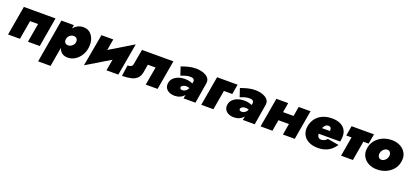

<svg xmlns="http://www.w3.org/2000/svg" viewBox="34 -1553 6036 2821"><g transform="rotate(20 3052.5 -142.5)"><path d="M593 -460H98L18 0H204L255 -295H380L329 0H514Z M763 220 880 -460H685L568 220ZM1199 -230Q1207 -300 1187.5 -356.5Q1168 -413 1126 -447Q1084 -481 1023 -480Q975 -480 936.5 -459.5Q898 -439 870 -404.5Q842 -370 825 -325.5Q808 -281 802 -231Q796 -183 801 -138.5Q806 -94 823.5 -58Q841 -22 873.5 -1Q906 20 956 20Q1016 20 1068 -12.5Q1120 -45 1155.5 -101.5Q1191 -158 1199 -230ZM996 -232Q992 -209 977 -190.5Q962 -172 941 -161Q920 -150 897 -151Q882 -152 870 -157.5Q858 -163 850.5 -173.5Q843 -184 840 -198Q837 -212 840 -229Q843 -247 852 -262Q861 -277 875 -288Q889 -299 904.5 -305Q920 -311 936 -310Q958 -309 972.5 -298.5Q987 -288 993 -271Q999 -254 996 -232Z M1787 -296 1831 -505 1266 -164 1221 44ZM1496 -460H1311L1221 44L1437 -120ZM1831 -505 1616 -340 1557 0H1742Z M2436 -460H1945L1902 -221Q1895 -190 1873.5 -182Q1852 -174 1823 -172L1799 -1Q1883 -2 1941 -16Q1999 -30 2033 -64.5Q2067 -99 2079 -160L2100 -285H2221L2171 0H2356Z M2664 -138Q2666 -151 2677.5 -160.5Q2689 -170 2704.5 -175.5Q2720 -181 2735 -181Q2766 -182 2787 -173Q2808 -164 2827 -147L2838 -232Q2812 -253 2769.5 -264.5Q2727 -276 2684 -275Q2631 -275 2584.5 -258Q2538 -241 2507.5 -209.5Q2477 -178 2471 -131Q2465 -86 2484.5 -54.5Q2504 -23 2541 -6.5Q2578 10 2625 10Q2672 9 2709 -8Q2746 -25 2771 -56Q2796 -87 2805 -129L2797 -190Q2791 -164 2776.5 -145Q2762 -126 2742 -116Q2722 -106 2699 -107Q2685 -107 2674 -115Q2663 -123 2664 -138ZM2604 -297Q2630 -308 2672.5 -321.5Q2715 -335 2760 -332Q2781 -331 2794 -323Q2807 -315 2811.5 -302.5Q2816 -290 2813 -273L2762 0H2948L3001 -320Q3008 -360 2992 -389Q2976 -418 2944 -437Q2912 -456 2871.5 -465.5Q2831 -475 2788 -475Q2728 -475 2669.5 -460Q2611 -445 2561 -426Z M3119 -460 3039 0H3229L3282 -305H3413L3440 -460Z M3591 -138Q3593 -151 3604.5 -160.5Q3616 -170 3631.5 -175.5Q3647 -181 3662 -181Q3693 -182 3714 -173Q3735 -164 3754 -147L3765 -232Q3739 -253 3696.5 -264.5Q3654 -276 3611 -275Q3558 -275 3511.5 -258Q3465 -241 3434.5 -209.5Q3404 -178 3398 -131Q3392 -86 3411.5 -54.5Q3431 -23 3468 -6.5Q3505 10 3552 10Q3599 9 3636 -8Q3673 -25 3698 -56Q3723 -87 3732 -129L3724 -190Q3718 -164 3703.5 -145Q3689 -126 3669 -116Q3649 -106 3626 -107Q3612 -107 3601 -115Q3590 -123 3591 -138ZM3531 -297Q3557 -308 3599.5 -321.5Q3642 -335 3687 -332Q3708 -331 3721 -323Q3734 -315 3738.5 -302.5Q3743 -290 3740 -273L3689 0H3875L3928 -320Q3935 -360 3919 -389Q3903 -418 3871 -437Q3839 -456 3798.5 -465.5Q3758 -475 3715 -475Q3655 -475 3596.5 -460Q3538 -445 3488 -426Z M4042 -175H4426L4450 -310H4066ZM4395 -460 4316 0H4501L4580 -460ZM4046 -460 3966 0H4152L4231 -460Z M4713 -191H5141Q5144 -205 5146 -217.5Q5148 -230 5149 -239Q5158 -311 5132.5 -362.5Q5107 -414 5052.5 -442Q4998 -470 4917 -470Q4842 -470 4782.5 -447Q4723 -424 4683 -381Q4643 -338 4624 -279Q4620 -267 4617.5 -255.5Q4615 -244 4613 -231Q4603 -159 4631.5 -104.5Q4660 -50 4719.5 -20Q4779 10 4863 10Q4926 10 4977 -7.5Q5028 -25 5067.5 -58Q5107 -91 5136 -135L4959 -165Q4948 -152 4933 -141.5Q4918 -131 4899.5 -125.5Q4881 -120 4859 -121Q4836 -123 4823 -137.5Q4810 -152 4806.5 -176Q4803 -200 4806 -230L4813 -250Q4819 -277 4830.5 -300Q4842 -323 4861 -337.5Q4880 -352 4906 -350Q4925 -349 4934 -340Q4943 -331 4946 -317Q4949 -303 4949 -285L4727 -284Z M5222 -460 5195 -305H5545L5572 -460ZM5301 -440 5225 0H5410L5486 -440Z M5546 -231Q5536 -159 5566.5 -104.5Q5597 -50 5655 -20Q5713 10 5787 10Q5864 10 5929 -19.5Q5994 -49 6037.5 -103Q6081 -157 6090 -230Q6100 -303 6070 -357Q6040 -411 5982.5 -441Q5925 -471 5850 -471Q5774 -471 5708.5 -441.5Q5643 -412 5599.5 -358Q5556 -304 5546 -231ZM5744 -229Q5749 -253 5763 -273Q5777 -293 5797.5 -305Q5818 -317 5839 -316Q5860 -315 5873 -303Q5886 -291 5891 -272Q5896 -253 5892 -231Q5888 -207 5873.5 -187.5Q5859 -168 5839 -156.5Q5819 -145 5797 -146Q5777 -147 5764 -158.5Q5751 -170 5746 -189Q5741 -208 5744 -229Z"/></g></svg>

Font: Jost Black
Style: Italic
Weight: 900
Italic angle: -5°
Version: Version 3.710